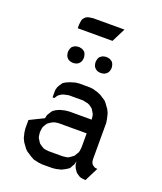

<svg xmlns="http://www.w3.org/2000/svg" viewBox="-134 -806 751 892"><g transform="rotate(20 241.5 -359.5)"><path d="M50.8 -128.9V-171.9L120.1 -206.1L124 -223.1L128.9 -231L137.2 -244.1L141.1 -249L153.8 -257.8L171.9 -266.1L196.8 -272L214.8 -273.9H326.2L324.2 -292L321.8 -300.8L316.9 -309.1L309.1 -321.8L304.2 -326.2L292 -335L283.2 -338.9L273.9 -340.8L257.8 -344.2H188L171.9 -340.8L163.1 -338.9L153.8 -335L141.1 -326.2L137.2 -321.8L128.9 -309.1H120.1V-344.2L124 -359.9L128.9 -369.1L137.2 -381.8L141.1 -387.2L153.8 -395L171.9 -402.8L196.8 -410.2L214.8 -412.1H266.1L283.2 -410.2L309.1 -402.8L326.2 -395L352.1 -377.9L359.9 -369.1L377.9 -344.2L386.2 -326.2L392.1 -300.8L395 -283.2V-103L396 -94.2L397 -89.8L400.9 -81.1L407.2 -75.2L416 -69.8L419.9 -68.8L429.2 -67.9L395 0L377.9 -2L369.1 -3.9L360.8 -7.8L348.1 -17.1L344.2 -21L335 -34.2L331.1 -43L328.1 -50.8L326.2 -67.9L321.8 -50.8L316.9 -43L309.1 -28.8L304.2 -24.9L292 -17.1L273.9 -7.8L249 -2L231 0H180.2L163.1 -2L137.2 -7.8L120.1 -17.1L94.2 -34.2L85.9 -43L67.9 -67.9L59.1 -85.9L53.2 -110.8ZM115.2 -526.9V-536.1L117.2 -544.9L118.2 -548.8L123 -558.1L128.9 -563L137.2 -567.9L141.1 -568.8L149.9 -570.8H159.2L168 -568.8L171.9 -567.9L180.2 -563L186 -558.1L190.9 -548.8L191.9 -544.9L193.8 -536.1V-526.9L191.9 -518.1L190.9 -514.2L186 -505.9L180.2 -500L171.9 -495.1L168 -494.1L159.2 -492.2H149.9L141.1 -494.1L137.2 -495.1L128.9 -500L123 -505.9L118.2 -514.2L117.2 -518.1ZM120.1 -137.2 122.1 -120.1 124 -110.8 128.9 -103 137.2 -89.8 141.1 -85.9 153.8 -77.1 163.1 -71.8 171.9 -69.8 188 -67.9H257.8L273.9 -69.8L283.2 -71.8L292 -77.1L304.2 -85.9L309.1 -89.8L316.9 -103L321.8 -110.8L324.2 -120.1L326.2 -137.2V-206.1H188L171.9 -204.1L163.1 -201.2L153.8 -196.8L141.1 -188L137.2 -185.1L128.9 -171.9L124 -163.1L122.1 -153.8ZM120.1 -650.9V-668L122.1 -685.1L124 -693.8L128.9 -702.1L138.2 -710.9L146 -714.8L154.8 -716.8L171.9 -719.2H326.2L292 -650.9ZM252 -526.9V-536.1L253.9 -544.9L254.9 -548.8L259.8 -558.1L266.1 -563L273.9 -567.9L277.8 -568.8L287.1 -570.8H295.9L305.2 -568.8L309.1 -567.9L316.9 -563L323.2 -558.1L328.1 -548.8L329.1 -544.9L331.1 -536.1V-526.9L329.1 -518.1L328.1 -514.2L323.2 -505.9L316.9 -500L309.1 -495.1L305.2 -494.1L295.9 -492.2H287.1L277.8 -494.1L273.9 -495.1L266.1 -500L259.8 -505.9L254.9 -514.2L253.9 -518.1Z"/></g></svg>

Font: Petahja
Style: Regular
Weight: 400
Designer: T. Christopher White
Version: Version 1.1